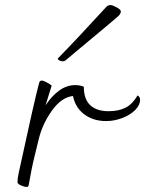

<svg xmlns="http://www.w3.org/2000/svg" viewBox="-20 -734 573 758"><path d="M533 -340Q533 -319 513.5 -299.5Q494 -280 462.5 -268Q431 -256 399 -256Q349 -256 313.5 -282Q278 -308 268 -355Q223 -350 185.5 -298Q148 -246 133 -185Q131 -175 118 -123.5Q105 -72 93 -2Q92 1 90.5 2.5Q89 4 84 4Q77 4 63 -2Q49 -8 49 -15Q49 -29 54 -52Q115 -334 133 -401Q135 -410 137.5 -413Q140 -416 146 -416Q150 -416 163 -409.5Q176 -403 184 -396L166 -338L160 -318Q183 -354 213 -376Q243 -398 277 -398Q287 -398 297 -396Q307 -394 311 -391Q311 -342 336.5 -318.5Q362 -295 408 -295Q449 -295 476 -309Q503 -323 523 -357Q527 -356 530 -351Q533 -346 533 -340ZM227 -492Q220 -492 214 -495.5Q208 -499 208 -503Q278 -574 399 -706Q406 -714 416 -714Q424 -714 440.5 -705Q457 -696 457 -689V-688Q457 -678 441 -665Q430 -655 408 -637Q302 -548 239 -496Q235 -492 227 -492Z"/></svg>

Font: Charmonman
Style: Regular
Weight: 400
Designer: Ekaluck Peanpanawate
Foundry: Cadson Demak Co.,Ltd.
Version: Version 1.000; ttfautohint (v1.6)